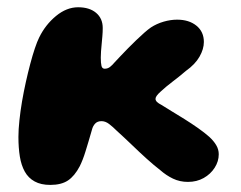

<svg xmlns="http://www.w3.org/2000/svg" viewBox="-20 -498 679 542"><path d="M122 24Q95.5 24 77.8 14.2Q60 4.5 50 -13.5Q40 -31.5 36 -56.2Q32 -81 32 -111.5Q32 -132.5 34.8 -158.2Q37.5 -184 42.2 -211.8Q47 -239.5 53 -266.5Q59 -293.5 65.5 -318Q72 -342.5 78.5 -361.8Q85 -381 90.5 -392Q108 -428 138 -452.8Q168 -477.5 200.5 -477.5Q232.5 -477.5 251.2 -461.8Q270 -446 270 -419Q270 -407.5 269 -396Q268 -384.5 267 -373.8Q266 -363 265.2 -353.2Q264.5 -343.5 264.5 -335.5Q264.5 -319.5 266.5 -311.8Q268.5 -304 275.5 -304Q284 -304 290.5 -309Q297 -314 304.5 -323Q311 -330 320.5 -340Q330 -350 341.5 -361.8Q353 -373.5 364.8 -384.8Q376.5 -396 387.2 -405.5Q398 -415 406 -420.5Q422 -431 441.8 -436.8Q461.5 -442.5 480 -442.5Q513.5 -442.5 534.5 -425.5Q555.5 -408.5 555.5 -379.5Q555.5 -359.5 543.2 -338Q531 -316.5 505 -298Q484.5 -280.5 466.2 -266.8Q448 -253 433 -239Q419 -226.5 419 -219Q419 -214.5 423.2 -210.2Q427.5 -206 435.5 -202Q446.5 -195 463.8 -184.5Q481 -174 500.8 -161.8Q520.5 -149.5 539 -136.5Q557.5 -123.5 571 -111.5Q583 -100.5 590.2 -88.5Q597.5 -76.5 597.5 -62.5Q597.5 -42.5 586 -24.5Q574.5 -6.5 555 4.5Q535.5 15.5 510.5 15.5Q487.5 15.5 468.2 6.2Q449 -3 432 -18Q414.5 -31.5 394.2 -49.8Q374 -68 352.5 -88.8Q331 -109.5 310 -128.5Q298.5 -140 288 -148Q277.5 -156 266.5 -156Q255 -156 248.5 -149Q242 -142 239.5 -131.5Q234.5 -114 230 -99Q225.5 -84 221.5 -71Q217.5 -58 213.5 -47.8Q209.5 -37.5 205 -28.5Q190.5 -1 171.8 11.5Q153 24 122 24Z"/></svg>

Font: Gluten
Style: Bold
Weight: 700
Designer: Tyler Finck
Foundry: Etcetera Type Company
Version: Version 1.204